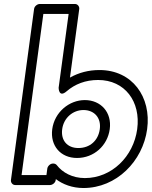

<svg xmlns="http://www.w3.org/2000/svg" viewBox="-20 -905 763 965"><path d="M669.6 -256C650.9 -117.7 541.1 -10 406.4 -10C343.8 -10 294.1 -37.8 265.6 -74.8C261.6 -80.1 254.6 -83 248.2 -83H246.2C231.1 -83 219.3 -68.7 217.8 -58L213.4 -25H88.4L197.9 -835H324.9L274.7 -464C274.7 -464 274.6 -411.5 314.8 -446.1C356.7 -482.3 409.7 -503 473 -503C607.7 -503 688.3 -394.4 669.6 -256ZM719.6 -256C741.5 -417.6 645.1 -553 479.8 -553C425.7 -553 376.2 -540.1 331.6 -515L378.3 -860C379.7 -870.7 371.8 -885 356.7 -885H179.7C168.9 -885 153.3 -875.1 151.3 -860L35 0C33.5 10.7 41.5 25 56.6 25H231.6C242.3 25 258 15.1 260 0L260.7 -4.9C296 21.9 343.9 40 399.6 40C564.8 40 697.7 -94.3 719.6 -256ZM531.6 -256C543.1 -340.7 486.6 -402 406.4 -402C327 -402 254 -340.6 242.6 -256C231.4 -172.8 284.6 -111 367 -111C452.3 -111 520.4 -173.1 531.6 -256ZM481.6 -256C473.9 -198.9 432.4 -161 373.8 -161C318.2 -161 284.9 -199.2 292.6 -256C300.4 -313.4 347 -352 399.6 -352C453.4 -352 489.4 -313.3 481.6 -256Z"/></svg>

Font: Hussar Techniczny
Style: Bold 
Weight: 700
Foundry: Cannot Into Space Fonts
Version: Version 0.77